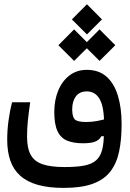

<svg xmlns="http://www.w3.org/2000/svg" viewBox="-20 -686 626 922"><path d="M286.1 216.3Q212.9 216.3 161.4 201.7Q109.9 187 77.4 158Q44.9 128.9 29.8 85.7Q14.6 42.5 14.6 -14.6Q14.6 -61 21 -107.7Q27.3 -154.3 38.1 -194.8H125Q117.7 -144 113.8 -106.2Q109.9 -68.4 109.9 -30.3Q109.9 25.4 127.4 57.4Q145 89.4 184.6 102.8Q224.1 116.2 289.6 116.2Q348.1 116.2 384.5 109.1Q420.9 102.1 441.4 84Q458 69.3 466.3 46.6Q474.6 23.9 477.3 -9Q480 -42 480 -86.9Q480 -173.3 458.5 -210.2Q437 -247.1 397 -247.1Q362.3 -247.1 344.5 -223.4Q326.7 -199.7 326.7 -161.1Q326.7 -126.5 338.6 -113.3Q350.6 -100.1 394.5 -100.1Q419.4 -100.1 446.8 -105Q474.1 -109.9 502 -119.6L500.5 -32.7L466.8 -31.7Q456.5 -13.2 436.3 -5.6Q416 2 378.4 2Q333 2 302.2 -10.7Q271.5 -23.4 256.1 -56.2Q240.7 -88.9 240.7 -147.9Q240.7 -205.6 259.8 -251.5Q278.8 -297.4 314 -324Q349.1 -350.6 397 -350.6Q454.6 -350.6 491.5 -317.9Q528.3 -285.2 546.1 -226.6Q564 -168 564 -90.3Q564 -15.6 552 41.5Q540 98.6 509.8 137.7Q479.5 176.8 425.3 196.5Q371.1 216.3 286.1 216.3ZM397.5 -520.5 325.2 -592.8 397.5 -665.5 469.7 -592.8ZM458 -393.6 382.3 -468.8 458 -544.9 533.7 -468.8ZM335.9 -393.6 260.3 -468.8 335.9 -544.9 411.6 -468.8Z"/></svg>

Font: Cascadia Code
Style: Regular
Weight: 400
Designer: Aaron Bell
Foundry: Saja Typeworks
Version: Version 2404.023